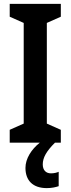

<svg xmlns="http://www.w3.org/2000/svg" viewBox="-20 -734 363 988"><path d="M200 112C200 77 219 44 263 0H293V-66L221 -98V-616L293 -648V-714H30V-648L102 -616V-98L30 -66V0H185C142 34 111 82 111 130C111 194 148 234 221 234C247 234 267 229 282 224V150C273 154 260 158 242 158C216 158 200 141 200 112Z"/></svg>

Font: Noto Sans Telugu Condensed SemiBold
Style: Regular
Weight: 600
Width: 3
Designer: Jelle Bosma - Monotype Design Team
Foundry: Monotype Imaging Inc.
Version: Version 2.005